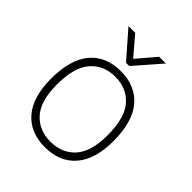

<svg xmlns="http://www.w3.org/2000/svg" viewBox="-198 -804 928 928"><g transform="rotate(45 266.0 -340.0)"><path d="M255 -556 138 -690H184L266 -594L348 -690H394L277 -556ZM53 -245Q53 -377 109 -443.5Q165 -510 266 -510Q367 -510 423.5 -443.5Q480 -377 480 -245Q480 -121 423.5 -55.5Q367 10 266 10Q165 10 109 -55.5Q53 -121 53 -245ZM266 -28Q345 -28 392.5 -80.5Q440 -133 440 -245Q440 -364 392.5 -418Q345 -472 266 -472Q188 -472 140.5 -418Q93 -364 93 -245Q93 -133 140.5 -80.5Q188 -28 266 -28Z"/></g></svg>

Font: Haskoy ExtraLight
Style: Regular
Weight: 200
Designer: Ertekin Erdin
Foundry: Ertekin Erdin
Version: Version 2.000; ttfautohint (v1.8.4.7-5d5b)